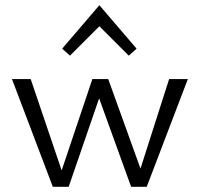

<svg xmlns="http://www.w3.org/2000/svg" viewBox="-20 -718 767 738"><path d="M362 -617 249 -504 219 -531 362 -698 505 -531 475 -504ZM630 -414H702L544 0H484L361 -340L244 0H183L26 -414H98L217 -63L335 -414H396L520 -70Z"/></svg>

Font: EauTestInfant
Style: Regular
Weight: 400
Designer: Christian Thalmann (Catharsis Fonts)
Version: Version 0.001;PS 000.001;hotconv 1.0.88;makeotf.lib2.5.64775